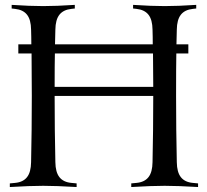

<svg xmlns="http://www.w3.org/2000/svg" viewBox="-20 -752 831 772"><path d="M507.8 0V-14.6L528.8 -16.6Q561 -19.5 576.9 -39.6Q592.8 -59.6 593.3 -100.1Q596.2 -227.1 596.2 -366.2H199.7Q199.7 -227.1 202.6 -100.1Q203.1 -59.6 219 -39.6Q234.9 -19.5 267.1 -16.6L288.1 -14.6V0Q206.5 -4.9 153.8 -4.9Q101.1 -4.9 19.5 0V-14.6L40.5 -16.6Q72.8 -19.5 88.6 -39.6Q104.5 -59.6 105 -100.1Q107.9 -227.1 107.9 -366.2Q107.9 -439.5 106.9 -537.1H53.7V-573.7H106Q106 -584 105.7 -603.5Q105.5 -623 105 -632.3Q104.5 -672.9 88.6 -692.9Q72.8 -712.9 40.5 -716.3L26.9 -717.8V-732.4Q101.6 -727.5 153.8 -727.5Q206.1 -727.5 280.8 -732.4V-717.8L267.1 -716.3Q234.9 -712.9 219 -692.9Q203.1 -672.9 202.6 -632.3Q202.1 -604.5 201.2 -573.7H594.2Q594.2 -583.5 594 -603.3Q593.8 -623 593.3 -632.3Q592.8 -672.9 576.9 -692.9Q561 -712.9 528.8 -716.3L515.1 -717.8V-732.4Q589.8 -727.5 642.1 -727.5Q694.3 -727.5 769 -732.4V-717.8L755.4 -716.3Q723.1 -712.9 707.3 -692.9Q691.4 -672.9 690.9 -632.3Q690.4 -606 689.5 -573.7H737.3V-537.1H689Q688 -488.3 688 -366.2Q688 -227.1 690.9 -100.1Q691.4 -59.6 707.3 -39.6Q723.1 -19.5 755.4 -16.6L776.4 -14.6V0Q694.8 -4.9 642.1 -4.9Q589.4 -4.9 507.8 0ZM596.2 -402.8Q596.2 -455.1 595.2 -537.1H200.7Q199.7 -496.1 199.7 -402.8Z"/></svg>

Font: Flanker
Style: Regular
Weight: 400
Designer: Flanker
Foundry: Flanker
Version: Version 2.027